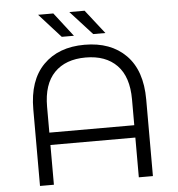

<svg xmlns="http://www.w3.org/2000/svg" viewBox="-59 -936 918 991"><g transform="rotate(-5 400.5 -440.5)"><path d="M350 -757H287L175 -881H254ZM513 -757H450L337 -881H416ZM400 -706Q536 -706 614.5 -626.5Q693 -547 693 -397V0H620V-206H180V0H108V-397Q108 -547 186.5 -626.5Q265 -706 400 -706ZM180 -270H620V-404Q620 -521 562 -580.5Q504 -640 400 -640Q296 -640 238 -580.5Q180 -521 180 -404Z"/></g></svg>

Font: Montserrat Alternates
Style: Regular
Weight: 400
Designer: Julieta Ulanovsky
Foundry: Julieta Ulanovsky
Version: Version 7.200;PS 007.200;hotconv 1.0.88;makeotf.lib2.5.64775